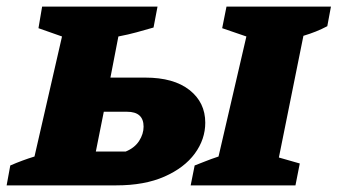

<svg xmlns="http://www.w3.org/2000/svg" viewBox="-43 -559 1018 579"><path d="M-23 0 -12 -60Q25 -76 61 -87L144 -449L73 -474L84 -539H432L420 -476Q392 -468 368.5 -461.5Q345 -455 314 -449L290 -325H395Q481 -325 528.5 -287.5Q576 -250 576 -189Q576 -139 544.5 -96Q513 -53 453 -26.5Q393 0 308 0ZM532 0 544 -60Q560 -66 576 -72.5Q592 -79 616 -87L700 -449L627 -474L640 -539H955L944 -480Q927 -471 909.5 -464Q892 -457 872 -451L798 -84L861 -66L848 0ZM246 -102H336Q363 -113 376.5 -134Q390 -155 390 -177Q390 -222 340 -222H270Z"/></svg>

Font: Piazzolla SC ExtraBold
Style: Italic
Weight: 800
Italic angle: -11.3°
Designer: Juan Pablo del Peral
Foundry: Huerta Tipografica
Version: Version 1.330